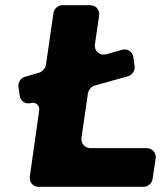

<svg xmlns="http://www.w3.org/2000/svg" viewBox="-20 -720 620 740"><path d="M545 -149H329C307 -149 291 -167 294 -189L319 -361C321 -373 333 -387 344 -390L473 -426C489 -430 501 -448 499 -464L494 -499C491 -521 471 -534 450 -528L390 -511C364 -504 342 -523 346 -550L362 -660C365 -682 350 -700 327 -700H220C204 -700 188 -686 186 -670L157 -469C155 -457 142 -443 131 -440L76 -424C60 -420 49 -402 51 -386L56 -351C59 -330 78 -317 99 -323C118 -328 134 -314 131 -294L95 -40C92 -18 107 0 129 0H534C550 0 566 -14 568 -30L580 -109C583 -131 567 -149 545 -149Z"/></svg>

Font: Trueno
Style: RoundBdIt
Weight: 700
Designer: Julieta Ulanovsky, Jasper
Foundry: Julieta Ulanovsky, Cannot Into Space Fonts
Version: Version 3.001